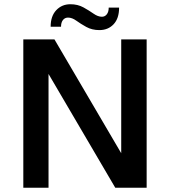

<svg xmlns="http://www.w3.org/2000/svg" viewBox="-20 -886 802 906"><path d="M552 -700H672V0H524L209 -537V0H90V-700H237L552 -163ZM219 -760Q219 -810 245.5 -838Q272 -866 312 -866Q347 -866 374 -851Q401 -836 421.5 -821.5Q442 -807 461 -807Q475 -807 484 -818.5Q493 -830 493 -850H542Q542 -799 516 -771.5Q490 -744 449 -744Q414 -744 387 -759Q360 -774 340 -788.5Q320 -803 301 -803Q286 -803 277 -791.5Q268 -780 268 -760Z"/></svg>

Font: Fivo Sans Med
Style: Regular
Weight: 450
Designer: Alexander Slobzheninov
Foundry: Alexander Slobzheninov
Version: 1.0